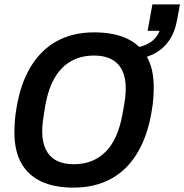

<svg xmlns="http://www.w3.org/2000/svg" viewBox="-20 -846 843 878"><path d="M316 12Q229 12 169 -16Q109 -44 77.5 -99.5Q46 -155 46 -240Q46 -266 48 -293.5Q50 -321 55 -349Q73 -462 120 -540Q167 -618 240 -658Q313 -698 411 -698Q498 -698 558.5 -670.5Q619 -643 651 -587.5Q683 -532 683 -448Q683 -422 681 -395Q679 -368 674 -340Q656 -227 609 -148Q562 -69 488 -28.5Q414 12 316 12ZM317 -95Q363 -95 400 -110Q437 -125 465 -154Q493 -183 511.5 -225.5Q530 -268 540 -324Q545 -350 548 -368.5Q551 -387 552.5 -400Q554 -413 554.5 -423.5Q555 -434 555 -443Q555 -490 539 -523.5Q523 -557 490.5 -574.5Q458 -592 410 -592Q364 -592 327 -577Q290 -562 262 -533Q234 -504 215.5 -461.5Q197 -419 187 -363Q183 -337 180 -318.5Q177 -300 175.5 -287Q174 -274 173.5 -264Q173 -254 173 -245Q173 -197 189 -163.5Q205 -130 237 -112.5Q269 -95 317 -95ZM576 -570 586 -626Q633 -631 664.5 -650.5Q696 -670 710 -705H655L677 -826H803L791 -761Q781 -701 753.5 -661Q726 -621 682.5 -599Q639 -577 576 -570Z"/></svg>

Font: Archivo SemiCondensed SemiBold
Style: Italic
Weight: 600
Width: 4
Italic angle: -10°
Designer: Hector Gatti
Foundry: Omnibus-Type
Version: Version 2.001